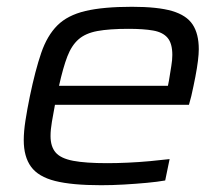

<svg xmlns="http://www.w3.org/2000/svg" viewBox="-20 -538 656 566"><path d="M278 8Q192 8 142.5 -4.5Q93 -17 71.5 -46.5Q50 -76 50 -125Q50 -150 55 -182.5Q60 -215 68 -254Q84 -331 101.5 -382Q119 -433 149 -463Q179 -493 231.5 -505.5Q284 -518 369 -518Q445 -518 487.5 -505.5Q530 -493 548 -465.5Q566 -438 566 -393Q566 -379 563.5 -358.5Q561 -338 556 -312Q551 -286 544 -255L537 -229H142Q137 -202 133 -179Q129 -156 129 -137Q129 -106 144 -88.5Q159 -71 195.5 -64Q232 -57 296 -57Q324 -57 357 -58.5Q390 -60 422.5 -63Q455 -66 480 -69L467 -6Q445 -2 412.5 1Q380 4 345.5 6Q311 8 278 8ZM154 -285H475L478 -300Q482 -326 485 -343.5Q488 -361 488 -376Q488 -410 474 -426.5Q460 -443 431.5 -448Q403 -453 359 -453Q302 -453 267 -446.5Q232 -440 211.5 -422Q191 -404 178.5 -371.5Q166 -339 154 -285Z"/></svg>

Font: Saira Expanded
Style: Italic
Weight: 400
Width: 7
Italic angle: -12°
Designer: Hector Gatti with collaboration of the Omnibus-Type team
Foundry: Omnibus-Type
Version: Version 1.101